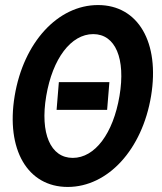

<svg xmlns="http://www.w3.org/2000/svg" viewBox="-20 -730 640 760"><path d="M248 10C407 10 543 -138 578 -350C613 -562 527 -710 368 -710C209 -710 73 -562 38 -350C3 -138 89 10 248 10ZM268 -105C180 -105 138 -202 163 -350C188 -498 261 -595 349 -595C437 -595 478 -498 453 -350C428 -202 356 -105 268 -105ZM204 -295H404L413 -405H213Z"/></svg>

Font: CommitMono
Style: Bold Italic
Weight: 700
Monospace: yes
Designer: Eigil Nikolajsen
Foundry: Eigil Nikolajsen
Version: Version 1.143